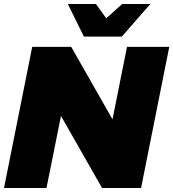

<svg xmlns="http://www.w3.org/2000/svg" viewBox="-25 -934 861 954"><path d="M606 -701H816L676 0H482L278 -358L206 0H-5L135 -701H329L534 -341ZM582 -914H722L580 -752H392L312 -914H452L503 -843Z"/></svg>

Font: Gontserrat Black
Style: Italic
Weight: 900
Italic angle: -11.3°
Designer: Julieta Ulanovsky
Foundry: Julieta Ulanovsky
Version: Version 6.001